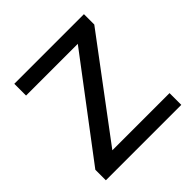

<svg xmlns="http://www.w3.org/2000/svg" viewBox="-148 -655 774 774"><g transform="rotate(-45 239.5 -268.0)"><path d="M27 0V-60L336 -469H41V-536H438V-477L131 -67H457V0Z"/></g></svg>

Font: Georama ExtraCondensed Thin
Style: Regular
Weight: 400
Version: Version 1.001